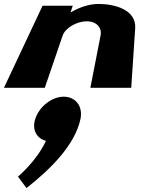

<svg xmlns="http://www.w3.org/2000/svg" viewBox="-34 -445 715 973"><path d="M-14 0H193L283.6 -265C296.4 -303 355.6 -337 404.6 -337C457.6 -337 483.4 -303 475.6 -265L424 0H631L651.1 -301C657.6 -396 547 -425 466 -425C418 -425 368.4 -408 325.6 -383H323.6L334.7 -416H181.7ZM288.1 45C231.1 45 165.8 93 145 157C126.7 211 150.8 256 198.8 269C151.1 372 57.1 450 57.1 450L100.3 508C221.8 413 346.8 289 374 157C386.8 93 349.1 45 288.1 45Z"/></svg>

Font: Hussar Milosc
Style: Obl
Weight: 700
Foundry: Cannot Into Space Fonts
Version: Version 1.02